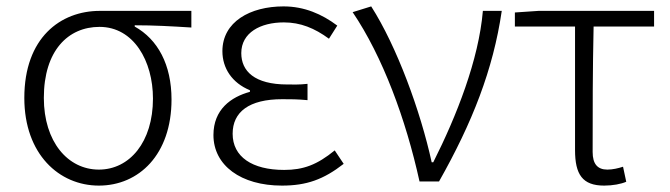

<svg xmlns="http://www.w3.org/2000/svg" viewBox="-20 -567 2093 600"><path d="M289 13C414 13 516 -84 516 -256C516 -365 473 -444 401 -484V-488C462 -488 514 -485 578 -481V-533H292C169 -533 56 -449 56 -261C56 -85 165 13 289 13ZM289 -37C192 -37 117 -124 117 -261C117 -409 193 -483 291 -483C398 -483 458 -376 458 -259C458 -123 385 -37 289 -37Z M861 13C938 13 991 -6 1054 -55L1026 -97C971 -52 928 -36 868 -36C768 -36 707 -77 707 -149C707 -217 758 -257 862 -257C887 -257 910 -257 941 -254V-305C914 -302 898 -303 878 -303C775 -303 734 -345 734 -401C734 -465 794 -497 867 -497C919 -497 963 -479 1008 -446L1034 -487C986 -523 931 -547 866 -547C762 -547 675 -499 675 -407C675 -354 705 -308 761 -285V-280C702 -264 647 -225 647 -145C647 -50 733 13 861 13Z M1352 0C1456 -184 1521 -349 1548 -533H1489C1476 -380 1407 -205 1334 -60H1329C1294 -220 1220 -422 1140 -547L1082 -529C1176 -390 1248 -195 1291 0Z M1868 13C1895 13 1921 8 1937 1L1927 -46C1912 -41 1894 -37 1878 -37C1847 -37 1832 -55 1832 -92C1832 -221 1832 -348 1835 -484H2024V-533H1663L1589 -528V-484H1777V-98C1777 -22 1800 13 1868 13Z"/></svg>

Font: Spoqa Han Sans Neo Light
Style: Regular
Weight: 300
Designer: [Spoqa Han Sans Neo] Dong-huui Kim ___ Younghwa Kang ___ Yujin Lee ___ [Noto Sans] Ryoko NISHIZUKA ____ (kana & ideograp
Foundry: Spoqa (http://www.spoqa-han-sans.com)
Version: Version 1.100;hotconv 1.0.109;makeotfexe 2.5.65596